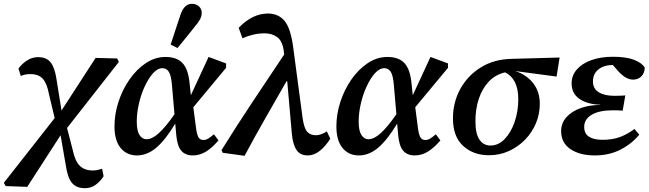

<svg xmlns="http://www.w3.org/2000/svg" viewBox="-71 -802 3405 1008"><path d="M-41 175 -51 158 216 -182 186 -308Q176 -363 154 -388Q132 -413 88 -413Q73 -413 61.5 -410.5Q50 -408 38 -403L26 -442Q43 -466 70 -484Q97 -502 129 -502Q173 -502 194.5 -475Q216 -448 225 -390L252 -222L431 -498L544 -495L553 -477L281 -130L311 -14Q323 44 348 68.5Q373 93 416 93Q430 93 441 90.5Q452 88 465 84L473 123Q457 149 432 167.5Q407 186 375 186Q330 186 307 158.5Q284 131 275 69L247 -92L72 179Z M647 -164Q647 -115 661.5 -93Q676 -71 698 -71Q728 -71 763.5 -103.5Q799 -136 845 -202L832 -353Q828 -404 816 -424Q804 -444 782 -444Q756 -444 732 -417Q708 -390 688.5 -347.5Q669 -305 658 -256.5Q647 -208 647 -164ZM648 14Q594 14 562 -25.5Q530 -65 530 -138Q530 -203 551 -267.5Q572 -332 609 -385Q646 -438 694.5 -470.5Q743 -503 798 -503Q857 -503 887 -471Q917 -439 924 -368L931 -302L1024 -503L1116 -469V-446L944 -239L957 -139Q962 -97 970.5 -82Q979 -67 997 -67Q1010 -67 1023 -75Q1036 -83 1052 -97L1076 -65Q1045 -28 1012 -7Q979 14 941 14Q902 14 880.5 -11Q859 -36 854 -97L849 -153Q798 -68 750 -27Q702 14 648 14ZM825 -568Q838 -607 850.5 -646Q863 -685 876 -723Q887 -755 902 -768.5Q917 -782 936 -782Q959 -782 973.5 -768.5Q988 -755 988 -735Q988 -717 979.5 -701Q971 -685 954 -665Q931 -636 908 -607.5Q885 -579 861 -550Z M1544 14Q1505 14 1485.5 -15Q1466 -44 1461 -102L1437 -375H1433Q1377 -277 1322.5 -182Q1268 -87 1213 16L1098 0L1092 -14Q1173 -144 1255.5 -268Q1338 -392 1421 -516L1420 -525Q1414 -584 1386.5 -605.5Q1359 -627 1318 -627Q1260 -627 1202 -601L1182 -656Q1254 -731 1336 -731Q1391 -731 1423.5 -691.5Q1456 -652 1469 -548L1518 -180Q1526 -127 1542.5 -109.5Q1559 -92 1587 -92Q1613 -92 1645 -112L1663 -74Q1638 -34 1608 -10Q1578 14 1544 14Z M1812 -164Q1812 -115 1826.5 -93Q1841 -71 1863 -71Q1893 -71 1928.5 -103.5Q1964 -136 2010 -202L1997 -353Q1993 -404 1981 -424Q1969 -444 1947 -444Q1921 -444 1897 -417Q1873 -390 1853.5 -347.5Q1834 -305 1823 -256.5Q1812 -208 1812 -164ZM1813 14Q1759 14 1727 -25.5Q1695 -65 1695 -138Q1695 -203 1716 -267.5Q1737 -332 1774 -385Q1811 -438 1859.5 -470.5Q1908 -503 1963 -503Q2022 -503 2052 -471Q2082 -439 2089 -368L2096 -302L2189 -503L2281 -469V-446L2109 -239L2122 -139Q2127 -97 2135.5 -82Q2144 -67 2162 -67Q2175 -67 2188 -75Q2201 -83 2217 -97L2241 -65Q2210 -28 2177 -7Q2144 14 2106 14Q2067 14 2045.5 -11Q2024 -36 2019 -97L2014 -153Q1963 -68 1915 -27Q1867 14 1813 14Z M2496 13Q2414 13 2360.5 -36Q2307 -85 2307 -180Q2307 -265 2345.5 -335Q2384 -405 2453 -448Q2522 -491 2615 -493L2867 -500L2851 -400L2634 -429Q2693 -410 2728 -365.5Q2763 -321 2763 -257Q2763 -203 2742.5 -154.5Q2722 -106 2685.5 -68.5Q2649 -31 2600.5 -9Q2552 13 2496 13ZM2425 -166Q2425 -100 2446 -69Q2467 -38 2504 -38Q2546 -38 2579 -72.5Q2612 -107 2631 -162.5Q2650 -218 2650 -281Q2650 -388 2581 -422Q2531 -411 2496 -374.5Q2461 -338 2443 -284Q2425 -230 2425 -166Z M3052 14Q2973 14 2924 -19Q2875 -52 2875 -113Q2875 -156 2903 -187Q2931 -218 2977.5 -234.5Q3024 -251 3081 -251L3080 -252Q3010 -255 2970 -283.5Q2930 -312 2930 -364Q2930 -406 2957.5 -437.5Q2985 -469 3034 -486.5Q3083 -504 3147 -504Q3215 -504 3256.5 -488.5Q3298 -473 3314 -447Q3313 -417 3295.5 -400.5Q3278 -384 3253 -384Q3232 -384 3212.5 -396Q3193 -408 3175 -428L3146 -461Q3098 -460 3070 -437Q3042 -414 3042 -374Q3042 -337 3072 -318Q3102 -299 3154 -299Q3174 -299 3185 -299.5Q3196 -300 3212 -301L3198 -221Q3189 -222 3175.5 -222.5Q3162 -223 3147 -223Q3075 -223 3035.5 -199.5Q2996 -176 2996 -136Q2996 -100 3021.5 -84Q3047 -68 3093 -68Q3144 -68 3183.5 -82.5Q3223 -97 3260 -125L3285 -95Q3246 -47 3186.5 -16.5Q3127 14 3052 14Z"/></svg>

Font: Source Serif 4 SmText Semibold
Style: Italic
Weight: 600
Italic angle: -12°
Designer: Frank Grießhammer
Foundry: Adobe
Version: Version 4.005;hotconv 1.1.0;makeotfexe 2.6.0